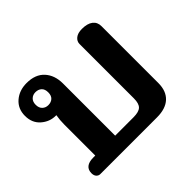

<svg xmlns="http://www.w3.org/2000/svg" viewBox="-129 -740 921 921"><g transform="rotate(-45 331.5 -279.5)"><path d="M54 -33Q54 -56 69 -68Q84 -80 114 -80H127V-290Q127 -321 132 -349H128Q87 -349 55 -377Q23 -405 23 -453Q23 -501 56.5 -530Q90 -559 140 -559Q199 -559 230.5 -524.5Q262 -490 262 -434V-80H386Q423 -80 437.5 -94Q452 -108 452 -143V-512Q452 -530 467.5 -542.5Q483 -555 511 -555Q548 -555 567.5 -540Q587 -525 587 -498V-112Q587 -58 556 -29Q525 0 466 0H81Q70 0 62 -8.5Q54 -17 54 -33ZM182 -454Q182 -476 170 -487Q158 -498 139 -498Q121 -498 109 -486.5Q97 -475 97 -454Q97 -433 109 -421.5Q121 -410 139 -410Q158 -410 170 -421Q182 -432 182 -454Z"/></g></svg>

Font: Maitree
Style: Bold
Weight: 700
Designer: CadsonDemak Team
Foundry: CadsonDemak
Version: Version 1.002